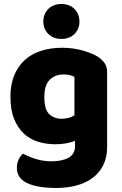

<svg xmlns="http://www.w3.org/2000/svg" viewBox="-20 -739 607 957"><path d="M354 -37Q334 -29 309.5 -24.5Q285 -20 255 -20Q210 -20 169.5 -32.5Q129 -45 98.5 -73.5Q68 -102 50 -147Q32 -192 32 -257Q32 -317 50.5 -362.5Q69 -408 102.5 -439Q136 -470 184 -485.5Q232 -501 291 -501Q319 -501 346 -497Q373 -493 396.5 -486Q420 -479 439 -471Q458 -463 471 -454Q491 -440 502.5 -422.5Q514 -405 514 -378V-7Q514 46 494.5 84.5Q475 123 440.5 148.5Q406 174 359.5 186Q313 198 260 198Q206 198 165 189.5Q124 181 100 165Q64 141 64 97Q64 74 73.5 55Q83 36 95 27Q124 43 160.5 54Q197 65 237 65Q290 65 322 47Q354 29 354 -11ZM287 -147Q307 -147 322.5 -151.5Q338 -156 351 -164V-356Q340 -361 328.5 -364.5Q317 -368 298 -368Q255 -368 228 -341.5Q201 -315 201 -256Q201 -193 225.5 -170Q250 -147 287 -147ZM376 -632Q376 -595 351.5 -570Q327 -545 286 -545Q245 -545 220.5 -570Q196 -595 196 -632Q196 -669 220.5 -694Q245 -719 286 -719Q327 -719 351.5 -694Q376 -669 376 -632Z"/></svg>

Font: Baloo Da 2 ExtraBold
Style: Regular
Weight: 800
Designer: Noopur Datye, Sulekha Rajkumar and Ek Type
Foundry: Ek Type
Version: Version 1.640;hotconv 1.0.111;makeotfexe 2.5.65597; ttfautoh